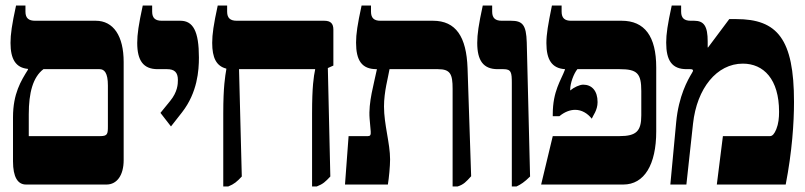

<svg xmlns="http://www.w3.org/2000/svg" viewBox="-20 -667 2908 694"><path d="M74 0H365C403 0 427 -34 427 -88V-443C427 -537 390 -592 326 -592H107C84 -592 72 -601 72 -625V-647H38C23 -578 18 -543 18 -512C18 -453 37 -422 81 -418V-415C56 -375 27 -329 27 -243V-84C27 -27 44 0 74 0ZM84 -175V-254C84 -332 99 -388 137 -417H340C357 -417 370 -404 370 -358V-211C370 -183 369 -175 342 -175Z M598 -210 638 -261C694 -333 699 -413 699 -459C699 -554 678 -592 632 -592H565C542 -592 530 -601 530 -625V-647H496C481 -578 476 -543 476 -512C476 -448 498 -417 550 -417H584C610 -417 623 -406 623 -378C623 -363 622 -335 595 -302L560 -259Z M787 7H805C827 -2 836 -10 854 -29L844 -417H1119V-415C1114 -391 1108 -355 1108 -257V7H1125C1148 -2 1156 -10 1174 -29L1165 -421L1185 -430V-560C1185 -582 1175 -592 1152 -592H836C813 -592 801 -601 801 -625V-647H767C752 -578 747 -543 747 -512C747 -458 762 -428 798 -419V-416C794 -392 787 -355 787 -257Z M1227 0H1382C1386 -24 1390 -66 1390 -91C1390 -149 1368 -217 1368 -282C1368 -336 1383 -387 1388 -417H1563C1608 -417 1616 -399 1616 -346V7H1634C1656 0 1665 -10 1683 -30L1670 -421C1666 -534 1628 -592 1545 -592H1355C1333 -592 1321 -601 1321 -625V-647H1287C1272 -578 1267 -544 1267 -513C1267 -448 1288 -417 1341 -417H1342V-415C1332 -365 1311 -297 1316 -238L1320 -192C1321 -179 1318 -175 1310 -175H1240Z M1830 7H1847C1862 0 1876 -9 1896 -29L1884 -514C1882 -577 1869 -592 1827 -592H1794C1771 -592 1759 -601 1759 -625V-647H1725C1710 -578 1705 -543 1705 -512C1705 -448 1727 -417 1779 -417H1800C1828 -417 1830 -405 1830 -367Z M1936 0H2233C2309 0 2352 -72 2352 -192V-423C2352 -536 2310 -592 2227 -592H2044C2022 -592 2010 -601 2010 -625V-647H1975C1961 -578 1955 -544 1955 -511C1955 -451 1975 -420 2022 -417V-415C2008 -377 1978 -338 1978 -254V-247H2002C2020 -262 2040 -270 2059 -270C2083 -270 2104 -257 2119 -238C2123 -249 2140 -268 2140 -298C2140 -339 2119 -361 2088 -361C2075 -361 2054 -351 2041 -340V-343C2041 -367 2054 -401 2067 -417H2220C2283 -417 2298 -402 2298 -338V-250C2298 -193 2280 -175 2219 -175H1978Z M2403 0H2461L2485 -220C2499 -348 2571 -437 2665 -437C2740 -437 2796 -381 2796 -263C2796 -241 2794 -220 2786 -200C2779 -183 2772 -175 2763 -175H2593L2571 0H2820C2843 -119 2850 -222 2850 -299C2850 -526 2790 -598 2641 -598H2616L2539 -495L2538 -496V-517C2538 -572 2525 -592 2489 -592H2477C2454 -592 2442 -601 2442 -625V-647H2408C2393 -578 2388 -544 2388 -513C2388 -448 2409 -417 2462 -417H2475C2480 -417 2485 -416 2485 -412C2485 -410 2484 -408 2481 -403C2466 -378 2433 -321 2424 -224Z"/></svg>

Font: Noto Serif Hebrew ExtraCondensed Black
Style: Regular
Weight: 900
Width: 2
Designer: Monotype Design Team
Foundry: Monotype Imaging Inc.
Version: Version 2.004